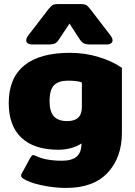

<svg xmlns="http://www.w3.org/2000/svg" viewBox="-20 -755 663 945"><path d="M109 -556Q109 -568 121 -583L217 -708Q231 -725 239 -730Q247 -735 271 -735H372Q396 -735 404.5 -730Q413 -725 426 -708L522 -583Q534 -568 534 -556Q534 -547 526 -541.5Q518 -536 503 -536H428Q404 -536 393 -541.5Q382 -547 372 -562L322 -639L271 -562Q262 -547 251 -541.5Q240 -536 216 -536H141Q126 -536 117.5 -541.5Q109 -547 109 -556ZM91 122Q84 116 84 109Q84 104 87 99L130 20Q133 15 136.5 11.5Q140 8 144 8Q146 8 156 12Q203 36 286 36Q333 36 357 16Q381 -4 381 -49Q361 -35 331 -26.5Q301 -18 267 -18Q148 -18 85.5 -77Q23 -136 23 -248Q23 -370 99 -432.5Q175 -495 324 -495Q399 -495 467 -474Q535 -453 580 -421V-102Q580 20 510 95Q440 170 306 170Q246 170 183.5 156.5Q121 143 91 122ZM383 -228V-349Q362 -358 313 -358Q269 -358 246.5 -336Q224 -314 224 -257Q224 -206 245 -182.5Q266 -159 311 -159Q383 -159 383 -228Z"/></svg>

Font: Mitr SemiBold
Style: Regular
Weight: 600
Designer: Thanarat Vachiruckul
Foundry: Cadson Demak
Version: Version 1.003